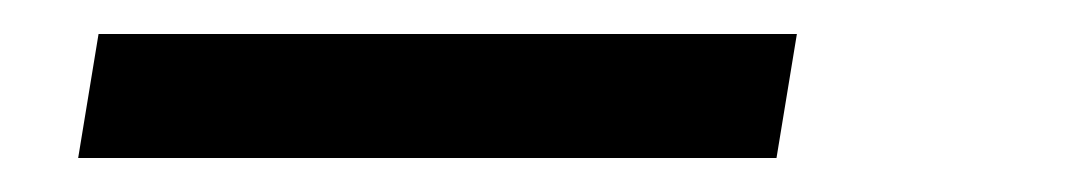

<svg xmlns="http://www.w3.org/2000/svg" viewBox="-20 -20 640 113"><path d="M26 73 38 0H449L437 73Z"/></svg>

Font: Iosevka Slab Extended Oblique
Style: Regular
Weight: 400
Width: 7
Italic angle: -9°
Monospace: yes
Designer: Belleve Invis
Foundry: Belleve Invis
Version: Version 11.1.0; ttfautohint (v1.8.3)